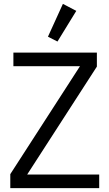

<svg xmlns="http://www.w3.org/2000/svg" viewBox="-20 -969 564 989"><path d="M491 0H33V-72L392 -628H49V-698H479V-626L120 -70H491ZM276 -755 227 -780 304 -949 373 -913Z"/></svg>

Font: IBM Plex Sans Condensed
Style: Regular
Weight: 400
Width: 3
Designer: Mike Abbink, Paul van der Laan, Pieter van Rosmalen
Foundry: Bold Monday
Version: Version 1.1